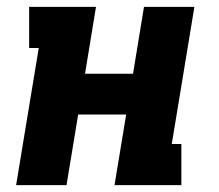

<svg xmlns="http://www.w3.org/2000/svg" viewBox="-20 -540 640 560"><path d="M27 0 93 -400H65V-520H260L228 -325H368L400 -520H547L481 -120H509V0H314L348 -206H208L174 0Z"/></svg>

Font: Iosevka Etoile Heavy
Style: Italic
Weight: 900
Italic angle: -9°
Designer: Belleve Invis
Foundry: Belleve Invis
Version: Version 22.1.2; ttfautohint (v1.8.4)